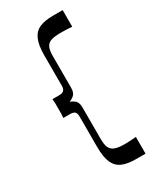

<svg xmlns="http://www.w3.org/2000/svg" viewBox="-228 -810 882 1061"><g transform="rotate(-30 213.0 -280.0)"><path d="M368 178H307Q254 178 220.5 163.5Q187 149 171 113Q155 77 155 12V-182Q155 -202 146.5 -211Q138 -220 116 -220H73Q75 -239 75 -248Q75 -257 75 -264Q75 -271 75 -280Q75 -290 75 -296.5Q75 -303 75 -312.5Q75 -322 73 -340H116Q136 -340 145.5 -349Q155 -358 155 -378V-573Q155 -636 171 -672.5Q187 -709 220 -723.5Q253 -738 307 -738H368V-632Q350 -634 331.5 -634.5Q313 -635 295 -635Q257 -635 235 -628Q213 -621 203.5 -602Q194 -583 194 -547V-344Q194 -314 181 -300.5Q168 -287 148 -280Q168 -273 181 -260Q194 -247 194 -216V-14Q194 20 203 39.5Q212 59 234 67Q256 75 295 75Q313 75 331.5 74Q350 73 368 71Z"/></g></svg>

Font: Ojuju SemiBold
Style: Regular
Weight: 600
Designer: Chisaokwu Joboson, Mirko Velimirovic
Foundry: Udi Foundry
Version: Version 1.000